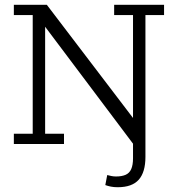

<svg xmlns="http://www.w3.org/2000/svg" viewBox="-20 -603 741 804"><path d="M473 181Q457 181 444.5 178.5Q432 176 421 172L429 130Q437 132 446 134Q455 136 466 136Q490 136 506 129Q522 122 529.5 105Q537 88 537 60V-38L550 16L169 -491V-43H248V0H38V-43H117V-540H38V-583H176L537 -109V-540H458V-583H667V-540H589V54Q589 118 561 149.5Q533 181 473 181Z"/></svg>

Font: Rokkitt SemiBold Light
Style: Regular
Weight: 300
Version: Version 3.103